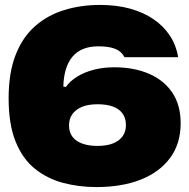

<svg xmlns="http://www.w3.org/2000/svg" viewBox="-20 -750 765 779"><path d="M371 9Q300 9 236 -8Q172 -25 122 -65Q72 -105 43.5 -175Q15 -245 15 -351Q15 -455 43.5 -527.5Q72 -600 123 -644.5Q174 -689 241.5 -709.5Q309 -730 386 -730Q453 -730 507.5 -715Q562 -700 603 -672Q644 -644 669.5 -605Q695 -566 703 -518H485Q478 -531 468 -539.5Q458 -548 444 -553Q430 -558 414 -560Q398 -562 379 -562Q344 -562 318 -551.5Q292 -541 274.5 -520.5Q257 -500 247.5 -469.5Q238 -439 237 -399L247 -397Q264 -421 293 -439Q322 -457 360.5 -467Q399 -477 443 -477Q524 -477 585 -450.5Q646 -424 679.5 -373.5Q713 -323 713 -250Q713 -167 670 -109Q627 -51 550.5 -21Q474 9 371 9ZM375 -158Q414 -158 439.5 -168.5Q465 -179 478 -198Q491 -217 491 -242Q491 -270 477.5 -289Q464 -308 438.5 -317.5Q413 -327 376 -327Q337 -327 311.5 -316Q286 -305 273 -286Q260 -267 260 -241Q260 -213 274.5 -194.5Q289 -176 315 -167Q341 -158 375 -158Z"/></svg>

Font: Mona Sans Expanded Black
Style: Regular
Weight: 900
Width: 7
Designer: Deni Anggara
Foundry: GitHub
Version: Version 2.000